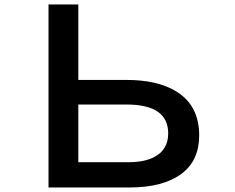

<svg xmlns="http://www.w3.org/2000/svg" viewBox="-20 -805 1040 850"><path d="M194.8 -785.2H326.7V-451.2H539.6Q678.2 -451.2 761.7 -399.4Q861.8 -337.4 861.8 -205.6Q861.8 -94.7 784.2 -36.1Q702.6 24.9 553.7 24.9H194.8ZM326.7 -342.3V-86.9H547.9Q619.6 -86.9 663.1 -109.9Q724.6 -142.1 724.6 -214.4Q724.6 -342.3 540.5 -342.3Z"/></svg>

Font: FORM UDPGothic
Style: Bold
Weight: 700
Foundry: Pronama LLC
Version: Version 1.051